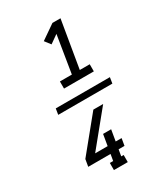

<svg xmlns="http://www.w3.org/2000/svg" viewBox="-242 -959 1084 1238"><g transform="rotate(-30 300.0 -340.0)"><path d="M212 -446V-499H301L346 -776L285 -733L252 -776L359 -850H419L360 -499H434V-446ZM331 170H228V117H253L261 69H95L104 16L308 -234H381L177 16H270L284 -67H344L330 16H374L365 69H321L313 117H331ZM498 -318H95L102 -362H505Z"/></g></svg>

Font: Iosevka Slab Light Extended
Style: Italic
Weight: 300
Width: 7
Italic angle: -9°
Monospace: yes
Designer: Belleve Invis
Foundry: Belleve Invis
Version: Version 11.1.0; ttfautohint (v1.8.3)